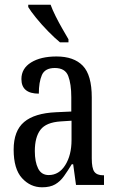

<svg xmlns="http://www.w3.org/2000/svg" viewBox="-20 -786 494 816"><path d="M159 10Q109 10 73.5 -29Q38 -68 38 -150Q38 -230 82.5 -267.5Q127 -305 218 -309L283 -312V-373Q283 -429 270 -463Q257 -497 213 -497Q171 -497 158 -467Q145 -437 145 -388Q71 -388 71 -450Q71 -495 112 -520.5Q153 -546 220 -546Q294 -546 332 -506.5Q370 -467 370 -372V-113Q370 -71 381 -56Q392 -41 419 -41H422V0H303L291 -88H285Q268 -60 252 -37.5Q236 -15 214.5 -2.5Q193 10 159 10ZM187 -42Q231 -42 257.5 -84.5Q284 -127 284 -191V-273L238 -270Q176 -266 152 -234.5Q128 -203 128 -144Q128 -98 142 -70Q156 -42 187 -42ZM235 -606Q213 -624 185 -652.5Q157 -681 133.5 -710Q110 -739 100 -756V-766H195Q203 -744 216.5 -717Q230 -690 245 -664Q260 -638 271 -619V-606Z"/></svg>

Font: Noto Serif Ethiopic ExtraCondensed
Style: Regular
Weight: 400
Width: 2
Designer: Monotype Design Team
Foundry: Monotype Imaging Inc.
Version: Version 2.102; ttfautohint (v1.8.4.7-5d5b)